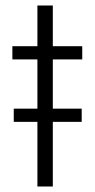

<svg xmlns="http://www.w3.org/2000/svg" viewBox="-20 -678 344 698"><path d="M279 -462H172V-283H277V-235H172V0H116V-235H30V-283H116V-462H25V-510H116V-658H172V-510H279Z"/></svg>

Font: Saira SemiCondensed Light
Style: Regular
Weight: 300
Width: 4
Designer: Hector Gatti with collaboration of the Omnibus-Type team
Foundry: Omnibus-Type
Version: Version 0.072; ttfautohint (v1.8)